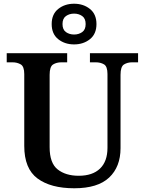

<svg xmlns="http://www.w3.org/2000/svg" viewBox="-20 -999 776 1029"><path d="M378 10Q252 10 181 -42.5Q110 -95 110 -217V-602Q110 -643 91 -654Q72 -665 47 -665H16V-714H340V-665H309Q283 -665 264.5 -653.5Q246 -642 246 -598V-210Q246 -125 289 -91Q332 -57 402 -57Q476 -57 516 -95.5Q556 -134 556 -207V-602Q556 -643 537.5 -654Q519 -665 493 -665H462V-714H720V-665H688Q663 -665 644.5 -653.5Q626 -642 626 -598V-205Q626 -105 565 -47.5Q504 10 378 10ZM377 -761Q327 -761 292 -789Q257 -817 257 -870Q257 -923 292 -951Q327 -979 377 -979Q427 -979 462 -951Q497 -923 497 -870Q497 -817 462 -789Q427 -761 377 -761ZM377 -814Q402 -814 420.5 -827Q439 -840 439 -870Q439 -900 420.5 -913Q402 -926 377 -926Q352 -926 333.5 -913Q315 -900 315 -870Q315 -840 333.5 -827Q352 -814 377 -814Z"/></svg>

Font: Noto Serif Vithkuqi SemiBold
Style: Regular
Weight: 600
Version: Version 1.005